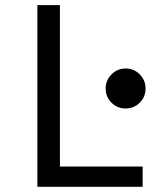

<svg xmlns="http://www.w3.org/2000/svg" viewBox="-20 -720 640 740"><path d="M124 0V-700.2H210.9V-78.1H529.8V0ZM387.2 -378.9Q387.2 -410.6 409.9 -433.3Q432.6 -456.1 463.9 -456.1Q496.1 -456.1 518.6 -433.3Q541 -410.6 541 -378.9Q541 -346.7 518.6 -324.2Q496.1 -301.8 463.9 -301.8Q432.1 -301.8 409.7 -324.2Q387.2 -346.7 387.2 -378.9Z"/></svg>

Font: CommitMono
Style: Regular
Weight: 400
Monospace: yes
Designer: Eigil Nikolajsen
Foundry: Eigil Nikolajsen
Version: Version 1.143